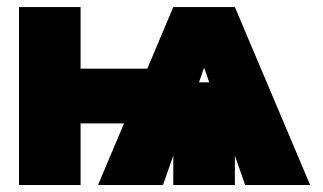

<svg xmlns="http://www.w3.org/2000/svg" viewBox="-20 -528 922 548"><path d="M210 -332H400.4L474.6 -507.8H650.4L865.2 0H679.7L650.4 -84V0H474.6V-84L445.3 0H259.8L334 -175.8H210V0H34.2V-507.8H210ZM562.5 -335 547.9 -293H577.1Z"/></svg>

Font: Giphurs Black
Style: Regular
Weight: 900
Version: Version 0.920; ttfautohint (v1.8.4.7-5d5b)